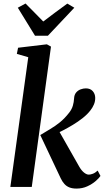

<svg xmlns="http://www.w3.org/2000/svg" viewBox="-20 -1065 594 1094"><path d="M39 0 141 -739 76 -758 83 -793 247 -812.5 270.5 -799.5 161 0ZM415.5 9.5Q392.5 9.5 375.8 3Q359 -3.5 347 -16.8Q335 -30 326 -49L209.5 -295.5Q238.5 -313.5 266.2 -329.8Q294 -346 321.2 -368Q348.5 -390 374.5 -423.5Q389.5 -443 395.2 -463.2Q401 -483.5 402 -503.5Q403 -525 413.8 -537.8Q424.5 -550.5 439.8 -556Q455 -561.5 469 -561.5Q494.5 -561.5 508.2 -546Q522 -530.5 522.5 -508.5Q523 -488 515.2 -469.8Q507.5 -451.5 495.5 -436.5Q478.5 -414 451.8 -392.8Q425 -371.5 395 -353.5Q365 -335.5 337.2 -321.2Q309.5 -307 289 -297.5L304.5 -339L432 -114.5Q444.5 -93 459 -81.5Q473.5 -70 486 -70Q495.5 -70 509 -75Q522.5 -80 536.5 -93L552.5 -62.5Q544 -49.5 524.5 -32.8Q505 -16 477.2 -3.2Q449.5 9.5 415.5 9.5ZM179.5 -861.5 81.5 -1021 125.5 -1045Q151 -1019.5 176.2 -993.8Q201.5 -968 226.5 -942.5Q260 -968.5 294.5 -993.8Q329 -1019 363.5 -1044.5L403.5 -1021L253 -861.5Z"/></svg>

Font: Merriweather 28pt SemiBold
Style: Italic
Weight: 600
Italic angle: -7.8°
Version: Version 2.101